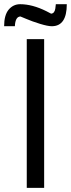

<svg xmlns="http://www.w3.org/2000/svg" viewBox="-41 -912 344 932"><path d="M0 0ZM88.9 0V-722.2H173.3V0ZM58.1 -832Q33.2 -831.1 31.2 -784.7H-21Q-21 -838.4 1 -865.2Q23.4 -891.6 56.6 -891.6Q116.2 -891.6 184.6 -857.4L207 -845.7Q223.6 -846.7 227.5 -870.1Q228.5 -877.9 230 -891.6H283.2Q283.2 -784.7 210.4 -784.7Q190.9 -784.7 152.8 -796.4Q114.7 -808.1 86.4 -820.3Z"/></svg>

Font: Oxygen
Style: Normal
Weight: 400
Designer: Vernon Adams
Foundry: Vernon Adams
Version: Version Release 0.2.2 webfont; ttfautohint (v0.8.52-bc40) -l